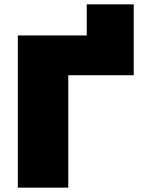

<svg xmlns="http://www.w3.org/2000/svg" viewBox="-20 -863 651 883"><path d="M62 0V-700H379V-843H595V-517H294V0Z"/></svg>

Font: Montserrat Black
Style: Regular
Weight: 900
Designer: Julieta Ulanovsky
Foundry: Julieta Ulanovsky
Version: Version 9.000; ttfautohint (v1.8.4.7-5d5b)